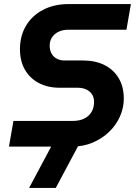

<svg xmlns="http://www.w3.org/2000/svg" viewBox="-20 -720 669 943"><path d="M24 0 46 -126H336Q371 -126 394.5 -138Q418 -150 430 -171Q442 -192 442 -219Q442 -241 432 -256.5Q422 -272 404 -280.5Q386 -289 361 -289H274Q215 -289 171 -312Q127 -335 102.5 -377.5Q78 -420 78 -478Q78 -544 108 -594Q138 -644 192 -672Q246 -700 318 -700H623L601 -574H316Q288 -574 267.5 -564Q247 -554 235.5 -536.5Q224 -519 224 -496Q224 -472 234 -455.5Q244 -439 260.5 -431Q277 -423 296 -423H388Q448 -423 493 -400.5Q538 -378 563 -336Q588 -294 588 -236Q588 -190 569 -147.5Q550 -105 515.5 -72Q481 -39 435 -19.5Q389 0 334 0ZM123 203 244 -24H375L254 203Z"/></svg>

Font: MuseoModerno Thin SemiBold
Style: Italic
Weight: 600
Italic angle: -9°
Version: Version 1.003